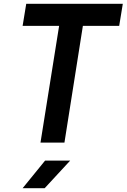

<svg xmlns="http://www.w3.org/2000/svg" viewBox="-20 -750 666 1010"><path d="M193 0 291 -614H99L118 -730H626L607 -614H416L319 0ZM99 240 217 95H349L215 240Z"/></svg>

Font: JetBrains Mono NL
Style: Bold Italic
Weight: 700
Italic angle: -9°
Designer: Philipp Nurullin, Konstantin Bulenkov
Foundry: JetBrains
Version: Version 2.304; ttfautohint (v1.8.4.7-5d5b)